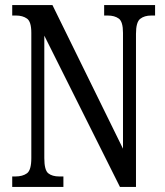

<svg xmlns="http://www.w3.org/2000/svg" viewBox="-20 -734 648 754"><path d="M28 0V-41H40Q69 -41 86 -53.5Q103 -66 103 -113V-605Q103 -649 86 -661Q69 -673 43 -673H28V-714H186L463 -150V-605Q463 -649 446.5 -661Q430 -673 403 -673H389V-714H589V-673H574Q547 -673 530.5 -660Q514 -647 514 -601V0H451L154 -594V-113Q154 -66 169.5 -53.5Q185 -41 213 -41H229V0Z"/></svg>

Font: Noto Serif Myanmar ExtraCondensed
Style: Regular
Weight: 400
Width: 2
Designer: Ben Mitchell and the Monotype Design Team
Foundry: Monotype Imaging Inc.
Version: Version 2.106; ttfautohint (v1.8.4.7-5d5b)